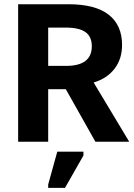

<svg xmlns="http://www.w3.org/2000/svg" viewBox="-20 -679 640 920"><path d="M437 0 295.4 -251.5H210.9V0H66.9V-658.7H308.1Q437 -658.7 501 -608.4Q564.9 -558.1 564.9 -463.4Q564.9 -396.5 528.8 -349.6Q492.7 -302.7 428.7 -283.7L599.1 0ZM419.9 -457.5Q419.9 -503.4 389.6 -525.1Q359.4 -546.9 293 -546.9H210.9V-363.3H296.9Q419.9 -363.3 419.9 -457.5ZM210.9 221.2V205.1L254.4 47.9H379.9V65.9L291.5 221.2Z"/></svg>

Font: Cousine
Style: Bold
Weight: 700
Monospace: yes
Designer: Steve Matteson
Foundry: Ascender Corporation
Version: Version 1.20